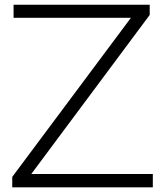

<svg xmlns="http://www.w3.org/2000/svg" viewBox="-20 -798 690 818"><path d="M631.1 0H32.2V-44.4L537.8 -722.2H37.8V-777.8H617.8V-734.4L113.3 -56.7H631.1Z"/></svg>

Font: Paperlogy 3 Light
Style: Regular
Weight: 300
Designer: redesigned by Lee Juim, glyphs from Gmarket Sans & Montserrat
Foundry: PT&
Version: Version 1.001